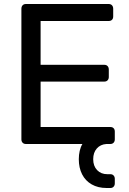

<svg xmlns="http://www.w3.org/2000/svg" viewBox="-20 -720 646 960"><path d="M513 220Q470 220 438.5 202Q407 184 390.5 151.5Q374 119 374 76Q374 54 378.5 34.5Q383 15 392 0H110Q99 0 93 -6.5Q87 -13 87 -23V-676Q87 -687 93 -693.5Q99 -700 110 -700H523Q534 -700 540 -693.5Q546 -687 546 -676V-638Q546 -627 540 -621Q534 -615 523 -615H183V-396H501Q512 -396 518 -389.5Q524 -383 524 -372V-335Q524 -325 518 -318.5Q512 -312 501 -312H183V-85H531Q542 -85 548 -79Q554 -73 554 -62V-23Q554 -13 548 -6.5Q542 0 531 0H512Q482 2 464 22.5Q446 43 446 76Q446 110 465.5 130.5Q485 151 517 151H532Q542 151 548 157.5Q554 164 554 174V197Q554 207 548 213.5Q542 220 532 220Z"/></svg>

Font: RubikRegular
Style: Regular
Weight: 400
Designer: Hubert and Fischer
Foundry: Hubert and Fischer
Version: Version 2.300;gftools[0.9.30]